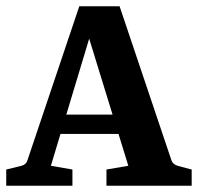

<svg xmlns="http://www.w3.org/2000/svg" viewBox="-26 -595 634 615"><path d="M150 -228H378L399 -166H133ZM523 -82Q527 -69 543 -64L588 -52V0H315V-52L385 -64L244 -522H275L137 -64L206 -52V0H-6V-52L43 -64Q58 -68 62 -82L228 -575H357Z"/></svg>

Font: Yrsa
Style: Bold
Weight: 700
Version: Version 2.004